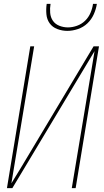

<svg xmlns="http://www.w3.org/2000/svg" viewBox="-20 -975 540 995"><path d="M16 0 137 -735H157L39 -25L88 -105L465 -735H493L372 0H352L470 -710L44 0ZM329 -815Q302 -815 277 -824.5Q252 -834 237.5 -854Q223 -874 220.5 -901Q218 -928 222 -955H242Q238 -932 240 -908.5Q242 -885 254 -867.5Q266 -850 287.5 -841.5Q309 -833 332 -833Q355 -833 379 -841.5Q403 -850 421 -867.5Q439 -885 449 -908.5Q459 -932 462 -955H482Q478 -928 466 -901Q454 -874 433 -854Q412 -834 384 -824.5Q356 -815 329 -815Z"/></svg>

Font: Iosevka SS04 Thin
Style: Italic
Weight: 100
Italic angle: -9°
Monospace: yes
Designer: Belleve Invis
Foundry: Belleve Invis
Version: Version 19.0.0; ttfautohint (v1.8.4)